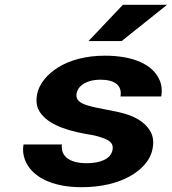

<svg xmlns="http://www.w3.org/2000/svg" viewBox="-20 -770 716 800"><path d="M341 -90C275 -90 232 -115 238 -168H78C74 -147 76 -125 84 -104C111 -34 195 10 320 10C401 10 471 -7 522 -36C566 -61 607 -99 616 -152C621 -178 618 -200 609 -218C590 -256 550 -282 497 -297C456 -309 392 -317 351 -329C322 -337 294 -349 299 -380C306 -418 348 -438 398 -438C458 -438 490 -414 482 -368H652C656 -393 654 -415 645 -436C617 -502 535 -538 416 -538C337 -538 270 -519 222 -489C181 -463 143 -425 134 -374C130 -351 132 -331 140 -314C168 -257 246 -229 332 -213C358 -209 378 -205 394 -200C425 -190 455 -180 449 -146C442 -106 395 -90 341 -90ZM492 -750 349 -599H487L676 -750Z"/></svg>

Font: Asimov
Style: XWidIt
Weight: 500
Designer: Google
Version: Version 2.000980; 2014